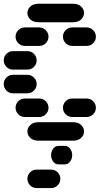

<svg xmlns="http://www.w3.org/2000/svg" viewBox="-44 -881 564 1013"><path d="M150.4 111.3H224.6Q246.1 111.3 260.3 96.7Q274.4 82 274.4 62.5Q274.4 43 260.3 28.3Q246.1 13.7 224.6 13.7H150.4Q128.9 13.7 114.7 28.3Q100.6 43 100.6 62.5Q100.6 82 114.7 96.7Q128.9 111.3 150.4 111.3ZM264.6 -13.7H297.9Q314.5 -13.7 325.7 -28.3Q336.9 -43 336.9 -62.5Q336.9 -82 325.7 -96.7Q314.5 -111.3 297.9 -111.3H264.6Q248 -111.3 236.8 -96.7Q225.6 -82 225.6 -62.5Q225.6 -43 236.8 -28.3Q248 -13.7 264.6 -13.7ZM159.2 -138.7H340.8Q368.2 -138.7 383.8 -153.3Q399.4 -168 399.4 -187.5Q399.4 -207 383.8 -221.7Q368.2 -236.3 340.8 -236.3H159.2Q131.8 -236.3 116.2 -221.7Q100.6 -207 100.6 -187.5Q100.6 -168 116.2 -153.3Q131.8 -138.7 159.2 -138.7ZM87.9 -263.7H162.1Q183.6 -263.7 197.8 -278.3Q211.9 -293 211.9 -312.5Q211.9 -332 197.8 -346.7Q183.6 -361.3 162.1 -361.3H87.9Q66.4 -361.3 52.2 -346.7Q38.1 -332 38.1 -312.5Q38.1 -293 52.2 -278.3Q66.4 -263.7 87.9 -263.7ZM337.9 -263.7H412.1Q433.6 -263.7 447.8 -278.3Q461.9 -293 461.9 -312.5Q461.9 -332 447.8 -346.7Q433.6 -361.3 412.1 -361.3H337.9Q316.4 -361.3 302.2 -346.7Q288.1 -332 288.1 -312.5Q288.1 -293 302.2 -278.3Q316.4 -263.7 337.9 -263.7ZM25.4 -388.7H99.6Q121.1 -388.7 135.3 -403.3Q149.4 -418 149.4 -437.5Q149.4 -457 135.3 -471.7Q121.1 -486.3 99.6 -486.3H25.4Q3.9 -486.3 -10.3 -471.7Q-24.4 -457 -24.4 -437.5Q-24.4 -418 -10.3 -403.3Q3.9 -388.7 25.4 -388.7ZM25.4 -513.7H99.6Q121.1 -513.7 135.3 -528.3Q149.4 -543 149.4 -562.5Q149.4 -582 135.3 -596.7Q121.1 -611.3 99.6 -611.3H25.4Q3.9 -611.3 -10.3 -596.7Q-24.4 -582 -24.4 -562.5Q-24.4 -543 -10.3 -528.3Q3.9 -513.7 25.4 -513.7ZM87.9 -638.7H162.1Q183.6 -638.7 197.8 -653.3Q211.9 -668 211.9 -687.5Q211.9 -707 197.8 -721.7Q183.6 -736.3 162.1 -736.3H87.9Q66.4 -736.3 52.2 -721.7Q38.1 -707 38.1 -687.5Q38.1 -668 52.2 -653.3Q66.4 -638.7 87.9 -638.7ZM337.9 -638.7H412.1Q433.6 -638.7 447.8 -653.3Q461.9 -668 461.9 -687.5Q461.9 -707 447.8 -721.7Q433.6 -736.3 412.1 -736.3H337.9Q316.4 -736.3 302.2 -721.7Q288.1 -707 288.1 -687.5Q288.1 -668 302.2 -653.3Q316.4 -638.7 337.9 -638.7ZM159.2 -763.7H340.8Q368.2 -763.7 383.8 -778.3Q399.4 -793 399.4 -812.5Q399.4 -832 383.8 -846.7Q368.2 -861.3 340.8 -861.3H159.2Q131.8 -861.3 116.2 -846.7Q100.6 -832 100.6 -812.5Q100.6 -793 116.2 -778.3Q131.8 -763.7 159.2 -763.7Z"/></svg>

Font: Workbench
Style: Regular
Weight: 400
Designer: Jens Kutilek
Foundry: Jens Kutilek
Version: Version 2.001